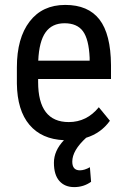

<svg xmlns="http://www.w3.org/2000/svg" viewBox="-20 -558 508 777"><path d="M134.8 -312.5H342.8V-324.2Q339.4 -399.4 315.7 -431.6Q292 -463.9 241.2 -463.9Q190.4 -463.9 164.3 -427Q138.2 -390.1 134.8 -312.5ZM258.3 -64Q331.1 -64 379.9 -124L424.8 -69.3Q388.7 -19 328.6 -0.5Q272.5 50.8 272.5 96.2Q272.5 131.3 303.2 131.3Q321.8 131.3 343.8 118.7L348.6 177.7Q318.4 199.2 280.3 199.2Q242.2 199.2 220.2 174.3Q198.2 149.4 198.2 100.6Q198.2 51.8 238.8 9.3Q148.4 5.4 99.1 -53Q49.8 -111.3 48.3 -219.7V-285.6Q48.3 -403.8 99.9 -470.9Q151.4 -538.1 244.1 -538.1Q336.9 -538.1 382.6 -479Q428.2 -419.9 429.2 -294.9V-238.3H134.3V-226.1Q134.3 -64 258.3 -64Z"/></svg>

Font: RobotoCondensed-Regular
Style: Regular
Weight: 400
Designer: Google
Version: Version 2.001201; 2014